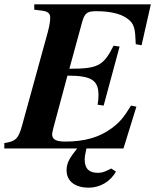

<svg xmlns="http://www.w3.org/2000/svg" viewBox="-47 -689 734 891"><path d="M311 0C275 45 262 68 262 101C262 154 304 182 365 182C416 182 466 154 491 107L469 93C464 95 463 96 455 100C435 110 423 113 407 113C369 113 346 96 346 51C346 38 349 24 354 0H526L586 -194L561 -199C527 -143 507 -120 470 -93C413 -51 344 -32 256 -32C213 -32 195 -42 195 -66C195 -73 198 -84 203 -104L266 -338C379 -338 410 -316 410 -247C410 -233 409 -222 406 -203L434 -199L508 -473L480 -477C433 -383 407 -370 275 -370L334 -586C346 -631 360 -637 401 -637C462 -637 508 -626 538 -607C579 -580 580 -555 583 -484L610 -479L653 -669H112V-644L145 -640C176 -636 186 -627 186 -607C186 -592 183 -570 174 -537L55 -105C38 -44 25 -33 -27 -25V0Z"/></svg>

Font: STIXGeneral
Style: Bold Italic
Weight: 700
Italic angle: -16.33°
Designer: MicroPress Inc., with final additions and corrections provided by Coen Hoffman, Elsevier (retired)
Version: Version 1.1.0